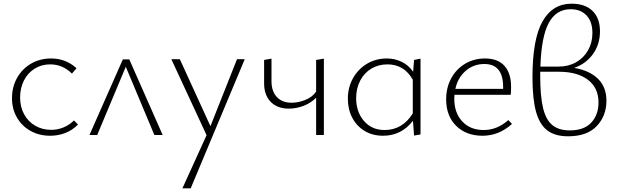

<svg xmlns="http://www.w3.org/2000/svg" viewBox="-20 -732 3353 1041"><path d="M45 -200Q45 -260 72.5 -309.5Q100 -359 148.5 -387Q197 -415 257 -415Q337 -415 395 -362L370 -333Q320 -383 252 -383Q205 -383 167.5 -359.5Q130 -336 109.5 -295Q89 -254 89 -204Q89 -152 111 -112Q133 -72 171.5 -50Q210 -28 258 -28Q293 -28 325 -41.5Q357 -55 381 -79L403 -57Q373 -26 334 -11Q295 4 252 4Q193 4 146 -22Q99 -48 72 -94.5Q45 -141 45 -200Z M817 0 662 -370 507 0H465L646 -410H681L862 0Z M1307 -411 1014 289H969L1100 1L909 -411H955L1121 -48L1265 -411Z M1736 -414V0H1694V-202Q1665 -173 1625.5 -158Q1586 -143 1546 -143Q1484 -143 1448 -179.5Q1412 -216 1412 -280V-407L1452 -414V-292Q1452 -237 1481 -206Q1510 -175 1561 -175Q1598 -175 1636 -190.5Q1674 -206 1694 -235V-407Z M2260 -414V-3L2225 3L2219 -77Q2156 4 2057 4Q2000 4 1957 -22Q1914 -48 1890 -93.5Q1866 -139 1866 -197Q1866 -258 1894 -308Q1922 -358 1970 -386.5Q2018 -415 2077 -415Q2121 -415 2158.5 -396.5Q2196 -378 2220 -343L2225 -407ZM2218 -117V-300Q2171 -383 2081 -383Q2032 -383 1993.5 -360Q1955 -337 1933 -295Q1911 -253 1911 -200Q1911 -125 1953.5 -76Q1996 -27 2065 -27Q2162 -27 2218 -117Z M2756 -60Q2685 4 2596 4Q2508 4 2453.5 -49.5Q2399 -103 2399 -193Q2399 -257 2426.5 -307.5Q2454 -358 2502 -386.5Q2550 -415 2609 -415Q2680 -415 2715.5 -374.5Q2751 -334 2751 -262Q2751 -231 2749 -218H2444Q2443 -211 2443 -197Q2443 -120 2486.5 -73.5Q2530 -27 2602 -27Q2676 -27 2736 -81ZM2449 -250H2708V-260Q2708 -385 2606 -385Q2548 -385 2505 -348Q2462 -311 2449 -250Z M3268 -186Q3268 -104 3215.5 -48.5Q3163 7 3060 7Q2990 7 2948 -24.5Q2906 -56 2886.5 -125.5Q2867 -195 2867 -313Q2867 -520 2921.5 -616Q2976 -712 3079 -712Q3153 -712 3193 -672.5Q3233 -633 3233 -562Q3233 -492 3195 -439Q3157 -386 3093 -364Q3176 -350 3222 -305Q3268 -260 3268 -186ZM2910 -371H3009Q3062 -371 3103.5 -394.5Q3145 -418 3168.5 -459.5Q3192 -501 3192 -553Q3192 -614 3160.5 -648Q3129 -682 3074 -682Q2995 -682 2955 -607Q2915 -532 2910 -371ZM3225 -176Q3225 -256 3167.5 -299.5Q3110 -343 3010 -343H2909V-321Q2909 -210 2924.5 -146Q2940 -82 2975 -53.5Q3010 -25 3069 -25Q3147 -25 3186 -67.5Q3225 -110 3225 -176Z"/></svg>

Font: Ysabeau Infant Light
Style: Regular
Weight: 300
Designer: Christian Thalmann (Catharsis Fonts)
Version: Version 0.003